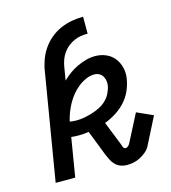

<svg xmlns="http://www.w3.org/2000/svg" viewBox="-110 -825 820 920"><g transform="rotate(-15 300.0 -364.5)"><path d="M407 6Q391 6 376 0.5Q361 -5 350 -16Q339 -27 332 -41Q325 -55 319 -69L270 -195Q258 -193 245.5 -192Q233 -191 221 -191Q211 -191 201.5 -191.5Q192 -192 183 -193L151 0H54L142 -528Q146 -556 156 -584Q166 -612 183 -637Q200 -662 223.5 -681.5Q247 -701 274.5 -713Q302 -725 330.5 -730Q359 -735 387 -735V-651Q370 -651 353 -648.5Q336 -646 319.5 -638.5Q303 -631 288.5 -619.5Q274 -608 263.5 -593Q253 -578 247 -561.5Q241 -545 238 -528L227 -461Q244 -478 263.5 -492Q283 -506 304.5 -516Q326 -526 348.5 -532Q371 -538 393 -538Q422 -538 447 -527Q472 -516 488 -495.5Q504 -475 510.5 -448Q517 -421 512 -393Q507 -363 494.5 -335Q482 -307 461 -284Q440 -261 413 -244Q386 -227 357 -216L404 -98Q404 -96 405 -94Q406 -92 407 -90Q407 -90 407 -89.5Q407 -89 407 -89Q407 -89 407 -89Q407 -89 407 -89Q408 -84 411.5 -79Q415 -74 421 -74Q428 -74 434 -79.5Q440 -85 443 -91L513 -227L593 -191L524 -55Q516 -40 502 -28.5Q488 -17 472.5 -9Q457 -1 440.5 2.5Q424 6 407 6ZM228 -263Q247 -263 266.5 -266.5Q286 -270 305.5 -276Q325 -282 343.5 -291Q362 -300 377.5 -314Q393 -328 402.5 -346.5Q412 -365 416 -385Q418 -397 416 -409.5Q414 -422 407.5 -432.5Q401 -443 390.5 -448.5Q380 -454 367 -454Q345 -454 324 -444.5Q303 -435 285 -420.5Q267 -406 252.5 -388Q238 -370 227 -350Q216 -330 208 -309Q200 -288 195 -266Q203 -265 211 -264Q219 -263 228 -263Z"/></g></svg>

Font: Iosevka Slab Medium Extended
Style: Italic
Weight: 500
Width: 7
Italic angle: -9°
Monospace: yes
Designer: Belleve Invis
Foundry: Belleve Invis
Version: Version 11.1.0; ttfautohint (v1.8.3)